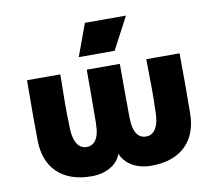

<svg xmlns="http://www.w3.org/2000/svg" viewBox="-77 -774 995 880"><g transform="rotate(-10 420.0 -334.0)"><path d="M220 -470H65C64 -336 64 -294 65 -190C66 -67 139 15 281 15C356 15 405 -22 419 -66C435 -21 486 15 559 15C701 15 774 -67 775 -190C776 -294 776 -336 775 -470H620C622 -337 623 -314 620 -220C618 -146 589 -121 559 -121C526 -121 499 -144 498 -220C497 -313 497 -377 497 -470H343C343 -377 343 -313 342 -220C341 -144 314 -121 281 -121C251 -121 222 -146 220 -220C217 -314 218 -337 220 -470ZM317 -533H484L563 -683H372Z"/></g></svg>

Font: Kreadon Extra Bold
Style: Regular
Weight: 800
Designer: kohakuno
Foundry: StudioGnu
Version: Version 1.000;Glyphs 3.1.2 (3151)